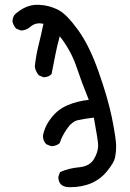

<svg xmlns="http://www.w3.org/2000/svg" viewBox="-20 -786 540 800"><path d="M271 -6Q223 -6 223 -49L230 -69Q266 -85 309.5 -89Q353 -93 371 -122.5Q389 -152 389 -180Q389 -199 371 -296Q330 -291 305 -285.5Q280 -280 258.5 -248.5Q237 -217 229 -190Q215 -177 193 -177L173 -185Q159 -198 159 -220Q166 -260 194 -295.5Q222 -331 262.5 -348Q303 -365 350 -370Q322 -438 299 -506.5Q276 -575 229 -635Q218 -596 210.5 -557Q203 -518 195 -478Q184 -465 162 -464L142 -472Q128 -488 125 -509Q130 -555 141 -599Q152 -643 161 -687L145 -689Q123 -689 106 -674Q89 -659 67 -659L47 -667Q36 -680 32 -696Q32 -712 41 -725Q86 -766 134 -766Q183 -766 226 -743Q259 -725 306 -660Q353 -595 391.5 -485Q430 -375 446 -297Q464 -207 464 -177Q464 -152 459.5 -130Q455 -108 427 -74Q373 -6 271 -6Z"/></svg>

Font: Xiaolai SC
Style: Regular
Weight: 400
Designer: Nozomi Seto 瀬戸のぞみ
Version: Version 3.11;December 4, 2020;FontCreator 13.0.0.2613 64-bit